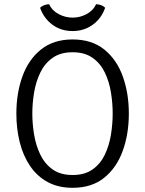

<svg xmlns="http://www.w3.org/2000/svg" viewBox="-20 -883 692 915"><path d="M134 -342Q134 -293 142.5 -241.5Q151 -190 172 -146.2Q193 -102.5 230.5 -75.8Q268 -49 326 -49Q384 -49 421.5 -75.8Q459 -102.5 479.8 -146.2Q500.5 -190 508.8 -241.5Q517 -293 517 -342Q517 -391 508.8 -442.2Q500.5 -493.5 479.8 -537Q459 -580.5 421.5 -607.2Q384 -634 326 -634Q268 -634 230.5 -607.2Q193 -580.5 172 -537Q151 -493.5 142.5 -442.2Q134 -391 134 -342ZM58 -342Q58 -439 87 -519.2Q116 -599.5 175.5 -647.2Q235 -695 326 -695Q417.5 -695 477 -647Q536.5 -599 565.2 -518.8Q594 -438.5 594 -342Q594 -244.5 565 -164.2Q536 -84 476.8 -36Q417.5 12 326 12Q257 12 206.5 -15.8Q156 -43.5 123 -92.5Q90 -141.5 74 -205.5Q58 -269.5 58 -342ZM481 -846Q464 -796 422.5 -765.5Q381 -735 326 -735Q270.5 -735 229.5 -765.5Q188.5 -796 171 -846Q179.5 -854.5 191.2 -858.5Q203 -862.5 214 -863Q227.5 -833 259.2 -816Q291 -799 326 -799Q361.5 -799 393 -816Q424.5 -833 438 -863Q449.5 -862.5 461.2 -858.5Q473 -854.5 481 -846Z"/></svg>

Font: Signika Negative Light Light
Style: Regular
Weight: 300
Version: Version 2.001